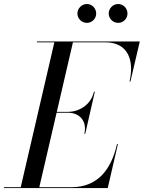

<svg xmlns="http://www.w3.org/2000/svg" viewBox="-65 -962 735 982"><path d="M491 -893C491 -866.5 513 -845 539.5 -845C565.5 -845 587 -866.5 587 -893C587 -919.5 565.5 -941.5 539.5 -941.5C513 -941.5 491 -919.5 491 -893ZM331 -893C331 -866.5 353 -845 379.5 -845C405.5 -845 427 -866.5 427 -893C427 -919.5 405.5 -941.5 379.5 -941.5C353 -941.5 331 -919.5 331 -893ZM283 -385.5C340 -385.5 381.5 -345 366.5 -278H371L420 -493H415.5C400.5 -426 340 -390 283 -390H225.5L308 -745.5H474C591 -745.5 622.5 -652 597.5 -545H602L650 -750H124V-745.5H213L41 -4.5H-45V0H486L538 -225H533.5C504.5 -98 437 -4.5 300 -4.5H136L224.5 -385.5Z"/></svg>

Font: Bodoni* 36pt
Style: Italic
Weight: 400
Italic angle: -13°
Version: Version 2.3